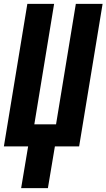

<svg xmlns="http://www.w3.org/2000/svg" viewBox="-20 -755 549 990"><path d="M89 215 125 0H0L121 -735H259L157 -114H269L371 -735H509L388 0H263L227 215Z"/></svg>

Font: Iosevka SS04 Heavy
Style: Italic
Weight: 900
Italic angle: -9°
Monospace: yes
Designer: Belleve Invis
Foundry: Belleve Invis
Version: Version 19.0.0; ttfautohint (v1.8.4)